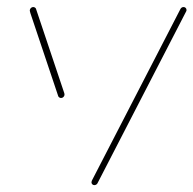

<svg xmlns="http://www.w3.org/2000/svg" viewBox="-20 -539 563 559"><path d="M167.8 -263.7Q167.8 -259.6 164.8 -256.7Q161.9 -253.7 157.8 -253.7Q155.2 -253.7 152.8 -255.2Q150.4 -256.7 149.6 -258.9L68.5 -500.7Q66.7 -507 66.7 -509.3Q67.4 -513.3 70.2 -515.9Q73 -518.5 76.7 -518.5Q79.3 -518.5 81.7 -517Q84.1 -515.6 84.8 -513.3L165.9 -271.5Q167.8 -266.7 167.8 -263.7ZM254.8 0Q251.1 0 248.7 -2.4Q246.3 -4.8 246.3 -8.5Q246.3 -8.5 247.4 -13L505.6 -513.3Q508.9 -518.5 514.4 -518.5Q518.5 -518.5 520.9 -515.7Q523.3 -513 523 -509.3Q523 -507.4 521.9 -505.6L263.7 -5.2Q262.6 -3 260 -1.5Q257.4 0 254.8 0Z"/></svg>

Font: 26F Galaxy Sans Hairline
Style: Italic
Weight: 50
Italic angle: -5°
Designer: C₂₉H₂₅N₃O₅
Version: Version 1.200